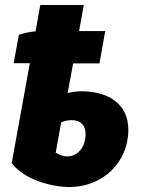

<svg xmlns="http://www.w3.org/2000/svg" viewBox="-20 -740 565 772"><path d="M56 -600 35 -486H100L27 -84C80 -15 192 12 259 12C394 12 496 -88 496 -218C496 -328 408 -373 307 -373C290 -373 272 -371 252 -366L274 -485H380L403 -615H298L317 -720H142L123 -614C97 -612 74 -606 56 -600ZM204 -126 226 -248C239 -254 254 -257 268 -257C305 -257 324 -236 324 -201C324 -149 293 -111 250 -111C236 -111 221 -116 204 -126Z"/></svg>

Font: Fixel Text 20240404 ExtraBold
Style: Italic
Weight: 800
Width: 4
Italic angle: -10°
Designer: AlfaBravo + MacPaw
Foundry: Kyrylo Tkachov, Marchela Mozhyna, Serhii Makarenko, Maria Weinstein, Zakhar Kryvoshyya
Version: Version 1.211;Glyphs 3.2 (3225)